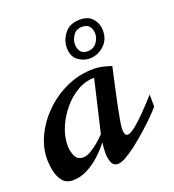

<svg xmlns="http://www.w3.org/2000/svg" viewBox="-123 -726 756 834"><g transform="rotate(-20 255.5 -309.0)"><path d="M73.2 14.2Q42.5 14.2 26.1 -6.3Q9.8 -26.9 3.9 -55.7Q-2 -84.5 -2 -109.9Q-2 -164.1 23.7 -217.3Q49.3 -270.5 94.2 -314.2Q139.2 -357.9 197.5 -384Q255.9 -410.2 320.8 -410.2Q342.8 -410.2 362.3 -405.5Q381.8 -400.9 402.8 -394Q401.9 -388.2 396 -362.5Q390.1 -336.9 382.3 -301.3Q374.5 -265.6 366.9 -229Q359.4 -192.4 354.2 -163.3Q349.1 -134.3 349.1 -122.1Q349.1 -90.8 363.8 -90.8Q377 -90.8 399.7 -108.9Q422.4 -127 451.7 -156.7Q481 -186.5 513.2 -222.2V-166Q501.5 -151.9 479.2 -129.6Q457 -107.4 429.2 -82.5Q401.4 -57.6 373.3 -35.6Q345.2 -13.7 321 0.2Q296.9 14.2 282.2 14.2Q260.3 14.2 252.7 -5.6Q245.1 -25.4 245.1 -49.8Q245.1 -62.5 246.3 -75Q247.6 -87.4 249 -97.2Q229 -71.3 201.2 -45.4Q173.3 -19.5 140.6 -2.7Q107.9 14.2 73.2 14.2ZM149.9 -64Q165 -64 184.3 -75.2Q203.6 -86.4 222.7 -102.5Q241.7 -118.7 254.9 -132.8L311 -373Q270 -373 232.4 -351.1Q194.8 -329.1 165.5 -293.7Q136.2 -258.3 119.1 -217Q102.1 -175.8 102.1 -137.2Q102.1 -108.9 112.5 -86.4Q123 -64 149.9 -64ZM322.3 -458Q293.9 -458 269 -476.8Q244.1 -495.6 244.1 -536.1Q244.1 -571.3 268.1 -601.6Q292 -631.8 339.4 -631.8Q378.4 -631.8 397.9 -607.9Q417.5 -584 417.5 -553.7Q417.5 -509.3 387.9 -483.6Q358.4 -458 322.3 -458ZM324.2 -490.7Q351.6 -490.7 366.5 -510.5Q381.3 -530.3 381.3 -551.8Q381.3 -570.8 371.3 -585Q361.3 -599.1 337.4 -599.1Q310.5 -599.1 296.4 -579.3Q282.2 -559.6 282.2 -537.1Q282.2 -519.5 291.7 -505.1Q301.3 -490.7 324.2 -490.7Z"/></g></svg>

Font: Norican
Style: Regular
Weight: 400
Designer: Vernon Adams
Foundry: Vernon Adams
Version: Version 1.100; ttfautohint (v1.8.4.7-5d5b);gftools[0.9.33]